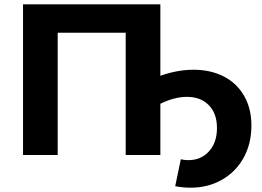

<svg xmlns="http://www.w3.org/2000/svg" viewBox="-20 -720 1218 892"><path d="M879 -396Q958 -396 1019 -365Q1080 -334 1114 -275Q1148 -216 1148 -137Q1148 -52 1111.5 13.5Q1075 79 1010.5 115.5Q946 152 866 152Q829 152 794 145L820 20Q836 24 855 24Q914 24 951 -17Q988 -58 988 -125Q988 -193 950 -231.5Q912 -270 849 -270Q790 -270 725 -238V0H564V-568H248V0H87V-700H725V-368Q805 -396 879 -396Z"/></svg>

Font: CMG Sans
Style: Bold
Weight: 700
Designer: Julieta Ulanovsky
Foundry: Julieta Ulanovsky
Version: Version 7.200